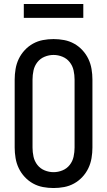

<svg xmlns="http://www.w3.org/2000/svg" viewBox="-20 -940 540 968"><path d="M250 8Q223 8 196.5 3Q170 -2 146.5 -15Q123 -28 104.5 -48Q86 -68 74.5 -92Q63 -116 58.5 -143Q54 -170 54 -196V-539Q54 -565 58.5 -592Q63 -619 74.5 -643Q86 -667 104.5 -687Q123 -707 146.5 -720Q170 -733 196.5 -738Q223 -743 250 -743Q277 -743 303.5 -738Q330 -733 353.5 -720Q377 -707 395.5 -687Q414 -667 425.5 -643Q437 -619 441.5 -592Q446 -565 446 -539V-196Q446 -170 441.5 -143Q437 -116 425.5 -92Q414 -68 395.5 -48Q377 -28 353.5 -15Q330 -2 303.5 3Q277 8 250 8ZM250 -72Q273 -72 295 -81Q317 -90 331.5 -108.5Q346 -127 351 -150Q356 -173 356 -196V-539Q356 -562 351 -585Q346 -608 331.5 -626.5Q317 -645 295 -654Q273 -663 250 -663Q227 -663 205 -654Q183 -645 168.5 -626.5Q154 -608 149 -585Q144 -562 144 -539V-196Q144 -173 149 -150Q154 -127 168.5 -108.5Q183 -90 205 -81Q227 -72 250 -72ZM100 -850V-920H400V-850Z"/></svg>

Font: Iosevka SS04 Medium
Style: Regular
Weight: 500
Monospace: yes
Designer: Belleve Invis
Foundry: Belleve Invis
Version: Version 19.0.0; ttfautohint (v1.8.4)